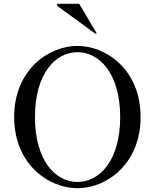

<svg xmlns="http://www.w3.org/2000/svg" viewBox="-20 -982 821 1016"><path d="M284 -950C281 -952 281 -953 281 -955C281 -959 284 -962 288 -962H399L490 -809C491 -807 491 -807 491 -806C491 -805 489 -803 487 -803C486 -803 486 -803 484 -804ZM390 14C542 14 724 -112 724 -363C724 -613 542 -739 390 -739C238 -739 55 -613 55 -363C55 -112 238 14 390 14ZM390 -19C275 -19 165 -130 165 -363C165 -594 275 -706 390 -706C505 -706 616 -594 616 -363C616 -130 505 -19 390 -19Z"/></svg>

Font: Shippori Mincho OTF Medium
Style: Regular
Weight: 500
Designer: FONTDASU
Foundry: FONTDASU / Google Inc. / but / Adobe
Version: Version 3.300;hotconv 1.0.109;makeotfexe 2.5.65596